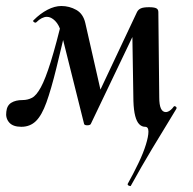

<svg xmlns="http://www.w3.org/2000/svg" viewBox="-29 -413 641 639"><path d="M42 9Q14 9 1.5 -5.5Q-11 -20 -8 -41Q-6 -62 8.5 -71Q23 -80 46 -80Q63 -80 77.5 -87.5Q92 -95 107 -122.5Q122 -150 140 -207.5Q158 -265 182 -365L200 -361Q176 -257 158.5 -186Q141 -115 125.5 -72Q110 -29 90.5 -10Q71 9 42 9ZM415 -77 411 -327 448 -366 273 0Q270 4 261.5 4Q253 4 251 0L175 -304Q168 -330 154.5 -343.5Q141 -357 127 -357Q119 -357 110 -352.5Q101 -348 92 -339Q89 -336 84 -339.5Q79 -343 83 -346Q105 -368 129 -380.5Q153 -393 175 -393Q202 -393 225 -380Q248 -367 255 -336L310 -94L270 -40L427 -373Q431 -381 439.5 -385Q448 -389 467 -389Q484 -389 491 -385.5Q498 -382 498 -373L501 -89Q501 -64 506.5 -52Q512 -40 523 -40Q526 -40 530 -41.5Q534 -43 539 -47Q544 -51 549 -58Q551 -61 555.5 -58.5Q560 -56 558 -51Q556 -47 533.5 -10.5Q511 26 477 82.5Q443 139 406 206Q405 207 400 205Q395 203 396 199Q416 163 432 129.5Q448 96 456.5 68.5Q465 41 465 25Q465 9 454 9Q443 9 434.5 0.5Q426 -8 421 -27Q416 -46 415 -77Z"/></svg>

Font: Cormorant Garamond Light
Style: Italic
Weight: 300
Italic angle: -10°
Designer: Christian Thalmann (Catharsis Fonts)
Foundry: Catharsis Fonts
Version: Version 4.001